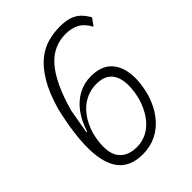

<svg xmlns="http://www.w3.org/2000/svg" viewBox="-208 -816 928 928"><g transform="rotate(-45 255.5 -352.5)"><path d="M217 8Q133 8 92.5 -43Q52 -94 50 -193Q48 -292 82 -437Q107 -524 140 -578.5Q173 -633 210.5 -662.5Q248 -692 288.5 -702.5Q329 -713 368 -713Q406 -713 432.5 -704.5Q459 -696 477.5 -678.5Q496 -661 511 -634L484 -597Q463 -636 433.5 -652Q404 -668 363 -668Q321 -668 285.5 -651.5Q250 -635 221 -601.5Q192 -568 167 -515Q142 -462 121 -387L99 -261H104Q121 -316 150 -355Q179 -394 218.5 -415.5Q258 -437 305 -437Q369 -437 404.5 -405.5Q440 -374 449 -316Q458 -258 437 -178Q419 -118 386 -76Q353 -34 310.5 -13Q268 8 217 8ZM222 -37Q259 -37 292 -54.5Q325 -72 351 -107.5Q377 -143 393 -197Q408 -260 402 -303Q396 -346 370.5 -369Q345 -392 297 -392Q258 -392 223 -374.5Q188 -357 161 -322Q134 -287 118 -234Q103 -173 108.5 -129Q114 -85 143 -61Q172 -37 222 -37Z"/></g></svg>

Font: Nunito Sans 7pt Condensed ExtraLight
Style: Italic
Weight: 250
Width: 3
Italic angle: -9°
Designer: Vernon Adams
Foundry: Vernon Adams
Version: Version 3.101;gftools[0.9.27]